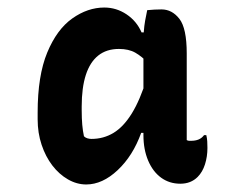

<svg xmlns="http://www.w3.org/2000/svg" viewBox="-20 -780 640 510"><path d="M209 -290Q184 -290 160.5 -303.5Q137 -317 119 -340.5Q101 -364 90.5 -395.5Q80 -427 80 -463V-481Q80 -579 105.5 -640.5Q131 -702 172 -731Q213 -760 257 -760Q289 -760 316 -742Q343 -724 356 -694H368L374 -612Q357 -630 339.5 -640Q322 -650 296 -650Q263 -650 241 -632.5Q219 -615 208 -581Q197 -547 197 -497V-488Q197 -465 198.5 -448.5Q200 -432 203 -418Q207 -414 212.5 -412.5Q218 -411 223 -411Q255 -411 281.5 -427Q308 -443 330 -478.5Q352 -514 370 -572L366 -427H355Q333 -366 292.5 -328Q252 -290 209 -290ZM528 -421Q530 -413 530.5 -404.5Q531 -396 531 -387Q531 -364 524.5 -343.5Q518 -323 505 -310Q496 -301 484.5 -296.5Q473 -292 459 -292Q430 -292 408 -308Q386 -324 373.5 -353.5Q361 -383 361 -421Q361 -462 361 -502Q361 -542 361 -582.5Q361 -623 361 -663Q361 -681 362 -696Q363 -711 365.5 -725Q368 -739 371 -753Q381 -754 390 -754.5Q399 -755 409 -755Q437 -755 456.5 -730Q476 -705 476 -638Q476 -600 476 -561.5Q476 -523 476 -485Q476 -447 476 -408Q479 -406 482.5 -406Q486 -406 488 -406Q499 -406 507.5 -409.5Q516 -413 522 -421Z"/></svg>

Font: Recursive Casual
Style: Bold
Weight: 700
Version: Version 1.085